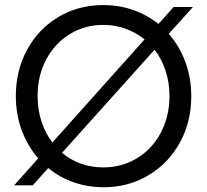

<svg xmlns="http://www.w3.org/2000/svg" viewBox="-20 -748 836 775"><path d="M174.8 -69.8 112.3 0H37.1L134.3 -108.9Q91.3 -158.2 67.6 -222.4Q43.9 -286.6 43.9 -360.4Q43.9 -463.9 89.8 -547.9Q135.7 -631.8 216.3 -679.7Q296.9 -727.5 396.5 -727.5Q460.4 -727.5 517.1 -707.8Q573.7 -688 619.6 -651.4L680.7 -719.7H758.8L661.1 -611.3Q704.6 -562 728.3 -497.6Q752 -433.1 752 -359.4Q752 -255.4 705.6 -171.6Q659.2 -87.9 578.4 -40Q497.6 7.8 398.4 7.8Q334.5 7.8 277.3 -12.2Q220.2 -32.2 174.8 -69.8ZM664.1 -360.4Q664.1 -414.6 648.4 -462.2Q632.8 -509.8 604 -547.4L230.5 -131.3Q264.2 -102.5 306.4 -87.4Q348.6 -72.3 396.5 -72.3Q472.7 -72.3 533.9 -109.9Q595.2 -147.5 629.6 -213.4Q664.1 -279.3 664.1 -360.4ZM191.4 -172.9 563.5 -588.9Q528.8 -617.2 486.3 -632.3Q443.8 -647.5 396.5 -647.5Q322.8 -647.5 262.2 -610.6Q201.7 -573.7 166.7 -508.3Q131.8 -442.9 131.8 -360.4Q131.8 -306.2 147.2 -258.3Q162.6 -210.4 191.4 -172.9Z"/></svg>

Font: Reddit Sans Strawberry
Style: Regular
Weight: 400
Designer: Stephen Hutchings
Foundry: Reddit
Version: Version 1.013